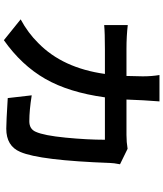

<svg xmlns="http://www.w3.org/2000/svg" viewBox="56 -878 864 1017"><g transform="rotate(90 488.5 -370.0)"><path d="M517.6 -782.2Q513.7 -732.4 511.7 -695.3Q509.8 -636.7 507.8 -607.4H695.3Q733.4 -607.4 768.6 -613.3L850.6 -573.2Q843.8 -537.1 843.8 -522.5Q830.1 -147.5 785.2 -44.9Q753.9 29.3 662.1 29.3Q627.9 29.3 500 21.5L485.4 -105.5Q564.5 -92.8 623 -92.8Q664.1 -92.8 678.7 -127Q698.2 -169.9 709.5 -284.7Q720.7 -399.4 720.7 -493.2H496.1Q469.7 -301.8 397.9 -176.8Q326.2 -51.8 193.4 42L83 -46.9Q155.3 -85.9 209 -140.6Q340.8 -269.5 372.1 -493.2H241.2Q154.3 -493.2 113.3 -489.3V-614.3Q170.9 -607.4 241.2 -607.4H382.8Q384.8 -662.1 384.8 -693.4Q384.8 -741.2 377.9 -782.2Z"/></g></svg>

Font: Min Sans Bold
Style: Regular
Weight: 700
Designer: Jinseong-Kim, NotoSansCJK, Nunito
Foundry: Jinseong-Kim
Version: Version 1.400;Glyphs 3.1.2 (3151)